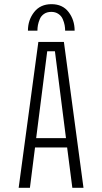

<svg xmlns="http://www.w3.org/2000/svg" viewBox="-20 -901 490 921"><path d="M114 -754Q114 -805 143.8 -843Q173.5 -881 227 -881Q280.5 -881 309.2 -843Q338 -805 338 -754H292.5Q292.5 -767 290 -780.5Q287.5 -794 281 -809.2Q274.5 -824.5 260.2 -834.2Q246 -844 226 -844Q205.5 -844 191.2 -834.2Q177 -824.5 170.8 -809.2Q164.5 -794 162 -780.8Q159.5 -767.5 159.5 -754ZM327 0 302 -193.5H148L123.5 0H69.5L164 -700H286.5L380.5 0ZM206.5 -655 153.5 -238.5H296.5L243.5 -655Z"/></svg>

Font: League Mono Condensed UltraLight
Style: Regular
Weight: 200
Width: 1
Designer: Tyler Finck
Foundry: The League of Moveable Type / Tyler Finck
Version: Version 2.210